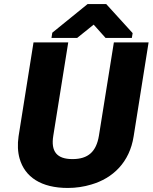

<svg xmlns="http://www.w3.org/2000/svg" viewBox="-20 -921 756 951"><path d="M72 -246C66 -205 68 -168 77 -136C103 -44 184 10 316 10C356 10 396 4 432 -7C539 -38 622 -117 642 -246L716 -711H544L470 -249C457 -170 417 -133 339 -133C262 -133 231 -170 244 -249L318 -711H146ZM235 -733H362L444 -799L503 -733H633L637 -757L506 -901H414L239 -759Z"/></svg>

Font: Asimov Pro
Style: UltObl
Weight: 900
Designer: Google
Version: Version 2.000980; 2014